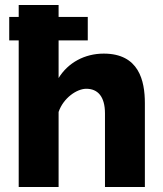

<svg xmlns="http://www.w3.org/2000/svg" viewBox="-20 -750 652 770"><path d="M561 -336C561 -427 537 -535 396 -535C320 -535 253 -499 215 -437V-588H332V-682H215V-730H55V-682H17V-588H55V0H215V-301C234 -357 288 -394 326 -394C372 -394 401 -363 401 -295V0H561Z"/></svg>

Font: Raleway
Style: ExtraBold
Weight: 800
Designer: Matt McInerney, Pablo Impallari, Rodrigo Fuenzalida
Foundry: Matt McInerney, Pablo Impallari, Rodrigo Fuenzalida
Version: Version 3.000